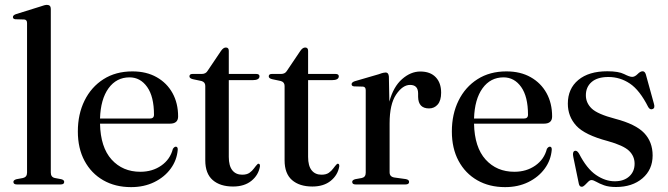

<svg xmlns="http://www.w3.org/2000/svg" viewBox="-20 -757 2742 788"><path d="M188.5 -720.5V-49Q188.5 -30 205 -26.5L231.5 -21.5Q243.5 -18.5 243.5 -10.5Q243.5 0 229 0H49Q35 0 35 -10.5Q35 -18 47.5 -21.5L74.5 -26.5Q91 -30.5 91 -48.5V-662.5Q91 -676 79.5 -677L43 -678Q33 -679 33 -687Q33 -694.5 45.5 -699L145 -730Q164 -737 172.5 -737Q188.5 -737 188.5 -720.5Z M711 -279Q711 -249.5 677.5 -249.5H390.5Q392.5 -152.5 438 -102.2Q483.5 -52 556 -52Q605.5 -52 642 -77.5Q678.5 -103 689.5 -146Q695.5 -155 701.5 -155Q710 -155 709.5 -142.5Q706 -99.5 680.5 -64.8Q655 -30 613 -9.5Q571 11 518 11Q453 11 403.8 -17.2Q354.5 -45.5 327 -96.8Q299.5 -148 299.5 -217.5Q299.5 -288.5 327 -344.2Q354.5 -400 404.8 -432Q455 -464 523.5 -464Q581 -464 623 -440.2Q665 -416.5 688 -375Q711 -333.5 711 -279ZM511.5 -439.5Q458 -439.5 425.5 -394.8Q393 -350 390.5 -270.5H595Q612 -270.5 612 -286Q612 -360.5 584 -400Q556 -439.5 511.5 -439.5Z M807 -424.5 771.5 -432Q757.5 -435.5 757.5 -443.5Q757.5 -453.5 770 -453.5H808Q825 -453.5 832.5 -467L887 -548Q896.5 -562 907 -562Q919 -562 919 -548.5V-453.5H1031.5Q1045 -453.5 1045 -444Q1045 -428 1016 -428H919V-113Q919 -76.5 933.5 -58.2Q948 -40 974 -40Q993 -40 1004 -47.8Q1015 -55.5 1022.5 -66Q1030 -76.5 1038 -84.5Q1047.5 -87.5 1047 -74.5Q1041 -38.5 1012 -15Q983 8.5 936.5 8.5Q883.5 8.5 853 -18Q822.5 -44.5 822.5 -99V-404.5Q822.5 -420 807 -424.5Z M1132.5 -424.5 1097 -432Q1083 -435.5 1083 -443.5Q1083 -453.5 1095.5 -453.5H1133.5Q1150.5 -453.5 1158 -467L1212.5 -548Q1222 -562 1232.5 -562Q1244.5 -562 1244.5 -548.5V-453.5H1357Q1370.5 -453.5 1370.5 -444Q1370.5 -428 1341.5 -428H1244.5V-113Q1244.5 -76.5 1259 -58.2Q1273.5 -40 1299.5 -40Q1318.5 -40 1329.5 -47.8Q1340.5 -55.5 1348 -66Q1355.5 -76.5 1363.5 -84.5Q1373 -87.5 1372.5 -74.5Q1366.5 -38.5 1337.5 -15Q1308.5 8.5 1262 8.5Q1209 8.5 1178.5 -18Q1148 -44.5 1148 -99V-404.5Q1148 -420 1132.5 -424.5Z M1576 -443 1578 -340Q1594.5 -401 1630 -432.2Q1665.5 -463.5 1705 -463.5Q1746 -463.5 1768.2 -440.2Q1790.5 -417 1790.5 -376.5Q1790.5 -344.5 1776.5 -328.2Q1762.5 -312 1741 -312Q1697 -312 1696 -359V-374.5Q1695.5 -408.5 1663 -408.5Q1632.5 -408.5 1605.8 -369Q1579 -329.5 1579 -250.5V-50Q1579 -31.5 1598.5 -28.5L1645.5 -22Q1659 -19.5 1659 -10.5Q1659 0 1644.5 0H1439.5Q1425.5 0 1425.5 -10.5Q1425.5 -18 1437.5 -21.5L1465 -26.5Q1481 -30 1481 -48V-386.5Q1481 -400.5 1470 -401.5L1433 -402.5Q1423 -403.5 1423 -411.5Q1423 -419 1435.5 -423.5L1535 -452.5Q1547 -457 1553 -458.2Q1559 -459.5 1563 -459.5Q1574.5 -459.5 1576 -443Z M2246 -279Q2246 -249.5 2212.5 -249.5H1925.5Q1927.5 -152.5 1973 -102.2Q2018.5 -52 2091 -52Q2140.5 -52 2177 -77.5Q2213.5 -103 2224.5 -146Q2230.5 -155 2236.5 -155Q2245 -155 2244.5 -142.5Q2241 -99.5 2215.5 -64.8Q2190 -30 2148 -9.5Q2106 11 2053 11Q1988 11 1938.8 -17.2Q1889.5 -45.5 1862 -96.8Q1834.5 -148 1834.5 -217.5Q1834.5 -288.5 1862 -344.2Q1889.5 -400 1939.8 -432Q1990 -464 2058.5 -464Q2116 -464 2158 -440.2Q2200 -416.5 2223 -375Q2246 -333.5 2246 -279ZM2046.5 -439.5Q1993 -439.5 1960.5 -394.8Q1928 -350 1925.5 -270.5H2130Q2147 -270.5 2147 -286Q2147 -360.5 2119 -400Q2091 -439.5 2046.5 -439.5Z M2503 -13Q2540.5 -13 2562.5 -33Q2584.5 -53 2584.5 -85Q2584.5 -116 2561.8 -138Q2539 -160 2474.5 -178Q2380 -203 2345.2 -241Q2310.5 -279 2310.5 -331.5Q2310.5 -393 2353.5 -428.8Q2396.5 -464.5 2472.5 -464.5Q2519 -464.5 2541.5 -453Q2564 -441.5 2574.5 -441.5Q2585.5 -441.5 2596.8 -453Q2608 -464.5 2617.5 -464.5Q2626.5 -464.5 2630.5 -452L2663.5 -332.5Q2669.5 -313.5 2658.5 -309.5Q2648 -305 2640.5 -317.5Q2605.5 -387 2565.2 -414Q2525 -441 2477 -441Q2432 -441 2408.2 -420.5Q2384.5 -400 2384.5 -366Q2384.5 -334.5 2408.5 -311.5Q2432.5 -288.5 2505 -269.5Q2589 -247.5 2623.8 -211Q2658.5 -174.5 2658.5 -119Q2658.5 -61 2616.8 -25.2Q2575 10.5 2508 10.5Q2478.5 10.5 2459.2 3.5Q2440 -3.5 2427.5 -10.8Q2415 -18 2407.5 -18Q2401 -18 2394 -11Q2387 -4 2380.2 2.8Q2373.5 9.5 2367.5 9.5Q2358 9.5 2355.5 -3.5L2333 -112.5Q2328.5 -133.5 2338 -137.5Q2347.5 -141.5 2356.5 -126.5Q2388 -65 2426 -39Q2464 -13 2503 -13Z"/></svg>

Font: Fraunces 72pt S000
Style: Regular
Weight: 400
Version: Version 1.000; ttfautohint (v1.8.3)